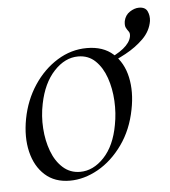

<svg xmlns="http://www.w3.org/2000/svg" viewBox="-44 -552 537 607"><g transform="rotate(-5 225.0 -249.0)"><path d="M154 14Q106.2 14 75.3 -13.8Q44.4 -41.6 33.2 -88.6Q22 -135.6 32.8 -193Q44 -251.6 74.8 -298.1Q105.6 -344.6 149.6 -371.8Q193.6 -399 243.4 -399Q295.4 -399 326.8 -370.7Q358.2 -342.4 368.4 -295.5Q378.6 -248.6 367.4 -193Q355.2 -129.8 321.7 -82.9Q288.2 -36 243.8 -11Q199.4 14 154 14ZM188.8 -11Q230.4 -11 264.7 -47.3Q299 -83.6 310.8 -149Q318 -186 315.9 -225.3Q313.8 -264.6 302 -298.6Q290.2 -332.6 268.2 -353.8Q246.2 -375 213.6 -375Q172 -375 137.2 -337.8Q102.4 -300.6 89.4 -236Q81.4 -197.4 84 -158Q86.6 -118.6 99.1 -85.2Q111.6 -51.8 134.4 -31.4Q157.2 -11 188.8 -11ZM297.2 -339.4 296.2 -353.4Q375 -385 382.6 -423.2Q384.6 -434 380.1 -439.7Q375.6 -445.4 372 -452.4Q368.4 -459.4 370.6 -473.6Q374.8 -492.4 389.7 -502.1Q404.6 -511.8 418.8 -511.8Q439 -511.8 445.5 -497.7Q452 -483.6 450 -467Q444.8 -435.4 420.6 -411.4Q396.4 -387.4 363.4 -369.6Q330.4 -351.8 297.2 -339.4Z"/></g></svg>

Font: Cormorant Light
Style: Italic
Weight: 300
Italic angle: -10°
Designer: Christian Thalmann (Catharsis Fonts)
Foundry: Catharsis Fonts
Version: Version 4.000